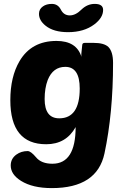

<svg xmlns="http://www.w3.org/2000/svg" viewBox="-20 -770 647 985"><path d="M217 -30Q33 -30 33 -256Q33 -376 80 -456Q141 -560 270 -560Q373 -560 398 -478Q395 -484 402 -540Q403 -550 415 -550H461Q514 -550 536 -529Q560 -505 560 -447Q560 -189 516 17Q478 195 246 195Q147 195 88 158Q35 125 35 79Q35 44 64 23Q89 5 122 5Q138 5 165 37Q192 70 249 70Q368 70 368 -118Q319 -30 217 -30ZM389 -316Q389 -427 315 -427Q252 -427 225 -360Q209 -318 209 -262Q209 -163 284 -163Q389 -163 389 -316ZM214 -638Q180 -665 180 -699Q180 -723 200 -737Q218 -750 246 -750Q277 -750 292 -721Q307 -691 338 -691Q368 -691 398 -721Q428 -750 466 -750Q509 -750 509 -719Q509 -679 464 -645Q411 -605 329 -605Q255 -605 214 -638Z"/></svg>

Font: PoetsenOne
Style: Regular
Weight: 400
Designer: Rodrigo Fuenzalida, Pablo Impallari
Foundry: Pablo Impallari, Rodrigo Fuenzalida
Version: Version 1.000